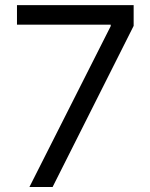

<svg xmlns="http://www.w3.org/2000/svg" viewBox="-20 -748 602 768"><path d="M97.7 0 422.9 -643.6V-649.4H47.9V-727.5H514.6V-644.5L190.4 0Z"/></svg>

Font: Inter
Style: Regular
Weight: 400
Designer: Rasmus Andersson
Foundry: rsms
Version: Version 4.000;git-8c9346024